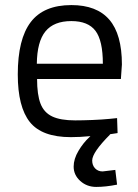

<svg xmlns="http://www.w3.org/2000/svg" viewBox="-20 -530 545 756"><path d="M456 -219H126Q126 -157 139.5 -122Q153 -87 185.5 -71.5Q218 -56 276 -56Q305 -56 343 -57.5Q381 -59 412 -62L441 -65L443 -6L410 -1H414Q343 70 343 102Q343 121 354.5 133Q366 145 384 145L434 139L441 197Q396 206 359 206Q322 206 296 182.5Q270 159 270 126Q270 96 289 64Q308 32 332 10L336 6Q295 10 259 10Q145 10 97.5 -49.5Q50 -109 50 -237Q50 -376 101 -443Q152 -510 261 -510Q361 -510 410.5 -452.5Q460 -395 460 -276ZM385 -279Q385 -370 356 -408.5Q327 -447 261 -447Q192 -447 159 -406.5Q126 -366 125 -279Z"/></svg>

Font: Cairo
Style: Regular
Weight: 400
Designer: Mohamed Gaber, the designers of Titillium
Foundry: Kief Type Foundry
Version: Version 2.009; ttfautohint (v1.5.33-1714) -l 8 -r 50 -G 200 